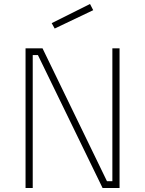

<svg xmlns="http://www.w3.org/2000/svg" viewBox="-20 -942 727 962"><path d="M108 0V-700H193L516 -34H543V-700H579V0H494L170 -666H144V0ZM239 -826 431 -922 447 -891 254 -799Z"/></svg>

Font: TitilliumMaps29L
Style: 1 wt
Weight: 100
Designer: Campivisivi
Foundry: Accademia di Belle Arti di Urbino and students of MA course of Visual design
Version: Version 001.001